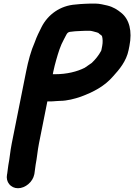

<svg xmlns="http://www.w3.org/2000/svg" viewBox="-20 -812 730 1044"><path d="M442.7 -644.5H469.7C476.2 -644.5 493.4 -639.6 498.9 -638C502.7 -636.8 511.2 -635.1 514.8 -632.9C522.3 -624.5 533.2 -620.5 534.7 -615.4C538.6 -602.4 539.6 -581.5 535.7 -562L531.3 -540C530.8 -537.5 530.2 -536 530.1 -536C516.6 -510.5 498.8 -488.8 478.8 -469.8C469.7 -463 451.6 -450.6 440.7 -443.5C399.2 -422.4 342.8 -408.5 280.6 -408.5L267.1 -408.5L269.9 -423C274.1 -443.6 280.9 -469.2 285.1 -484C297.2 -526.7 308.3 -563.3 326.9 -596.8C341.9 -623.7 342.9 -635.1 359.5 -638.7C378 -640.9 398.2 -643.5 418.5 -643.5C426.5 -643.5 434.7 -644.5 442.7 -644.5ZM305.6 -263.5C344.3 -263.5 386.9 -274.9 419.7 -286.3C486.3 -311 548.3 -342.3 595.8 -398C627.4 -432.6 667.1 -478.7 679.3 -540L683.7 -562C699.9 -643.1 683.2 -707 639.3 -742.3C619 -758.8 596.1 -774.2 562.8 -782.2C546.1 -785.7 521.7 -792.5 499.2 -792.5H472.2C463.2 -792.5 455.4 -792.2 444.6 -791.5C427.7 -791.4 406.4 -788.9 391.2 -787.5C307.4 -781.9 240.4 -733 205.8 -664.7C193.5 -640.6 179.1 -611.6 169 -582.4C148.3 -536.1 133.4 -480.4 122 -423L43.7 -31C35.1 12.1 32.8 48.9 25.5 85C23.1 97.3 21.3 121.2 19.4 131L18.2 137C10.2 177.1 37.7 211.5 77.8 211.5C118.1 211.5 158.2 176.8 166.2 137L167.4 131C169.6 119.8 171.7 94 173.9 83C181.6 44.5 183.8 8.7 191.7 -31L237.5 -260.5H253C273.5 -260.5 287.9 -263.5 305.6 -263.5Z"/></svg>

Font: Smoothie
Style: SeBdIt
Weight: 600
Foundry: Cannot Into Space Fonts
Version: Version 0.8